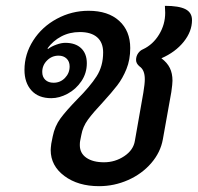

<svg xmlns="http://www.w3.org/2000/svg" viewBox="-20 -630 679 659"><path d="M154 -115Q154 -121 156 -137L161 -162Q168 -197 187.5 -223.5Q207 -250 245 -289Q289 -333 311.5 -368Q334 -403 334 -450Q334 -484 313.5 -502Q293 -520 254 -520Q219 -520 190.5 -505Q162 -490 143 -464L145 -462Q157 -471 174 -477Q191 -483 204 -483Q239 -483 258.5 -464.5Q278 -446 278 -413Q278 -379 259.5 -351.5Q241 -324 212.5 -308.5Q184 -293 156 -293Q112 -293 88 -319.5Q64 -346 64 -390Q64 -444 94 -491Q124 -538 175 -565.5Q226 -593 284 -593Q351 -593 389 -558.5Q427 -524 427 -465Q427 -425 414 -393Q401 -361 382.5 -337Q364 -313 333 -279Q300 -244 282 -219.5Q264 -195 259 -166L255 -146Q254 -141 254 -132Q254 -104 276.5 -88.5Q299 -73 337 -73Q375 -73 406.5 -94Q438 -115 443 -147L472 -312Q477 -342 477 -358Q477 -390 459 -402Q447 -412 447 -424Q447 -437 454 -447Q461 -457 471 -461Q505 -477 526 -511.5Q547 -546 547 -586L546 -610Q594 -610 616.5 -598.5Q639 -587 639 -561Q639 -522 610.5 -486.5Q582 -451 534 -430Q554 -415 563 -396.5Q572 -378 572 -353Q572 -342 568 -314L539 -152Q531 -107 499 -70Q467 -33 419.5 -12Q372 9 320 9Q248 9 201 -26Q154 -61 154 -115ZM219 -402Q219 -419 208.5 -429Q198 -439 181 -439Q158 -439 141.5 -422.5Q125 -406 125 -383Q125 -366 135.5 -356Q146 -346 164 -346Q187 -346 203 -362.5Q219 -379 219 -402Z"/></svg>

Font: K2D Medium
Style: Italic
Weight: 500
Italic angle: -10°
Designer: Katatrad Aksorn Co.,Ltd.
Foundry: Cadson Demak Co.,Ltd.
Version: Version 1.000; ttfautohint (v1.6)